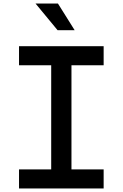

<svg xmlns="http://www.w3.org/2000/svg" viewBox="-20 -1060 690 1080"><path d="M87 0V-107H268V-693H87V-800H563V-693H382V-107H563V0ZM400 -890H304L180 -1040H306Z"/></svg>

Font: Martian Mono SemiCondensed
Style: Regular
Weight: 400
Width: 4
Designer: Roman Shamin
Foundry: Evil Martians
Version: Version 1.000